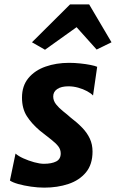

<svg xmlns="http://www.w3.org/2000/svg" viewBox="-20 -852 531 880"><path d="M182.9 8Q154.2 8 122 3.4Q89.8 -1.2 63.5 -8.6Q37.2 -16.1 25.5 -24.6L51.2 -148.2Q63.3 -137 86.9 -126.3Q110.5 -115.6 136.5 -108.4Q162.5 -101.3 181.2 -101.3Q216.3 -101.3 237.3 -111.9Q258.3 -122.5 258.3 -148.7Q258.3 -166.2 247.8 -180.4Q237.3 -194.6 216 -211.3Q194.8 -228 162.5 -253.4Q125.1 -285.1 102.9 -319.8Q80.8 -354.6 80.8 -404.6Q80.8 -458.7 110.3 -494.2Q139.9 -529.7 188.9 -546.8Q237.8 -564 296.6 -564Q321.7 -564 348 -561.2Q374.3 -558.5 395.4 -554.2Q416.4 -550 425.4 -545.8L406.4 -414.2Q397.2 -424.4 378.9 -434.2Q360.7 -444 338.3 -450.2Q315.8 -456.4 293.7 -456.4Q260.8 -456.4 242.3 -443.9Q223.9 -431.4 223.9 -409.8Q223.9 -390.3 237.1 -373.7Q250.3 -357 268.9 -342.3Q287.6 -327.7 303.7 -313.2Q334.4 -290 357 -266.4Q379.6 -242.9 391.9 -216.3Q404.1 -189.8 404.1 -157.5Q404.1 -98.4 374 -62Q343.8 -25.5 293.6 -8.8Q243.4 8 182.9 8ZM331 -727.4 186.3 -624 126.5 -658.2 301 -831.7H388.7L491.1 -658.2L422.9 -624.9Z"/></svg>

Font: Merriweather Sans Variable Regular
Style: Italic
Weight: 300
Italic angle: -8°
Designer: Eben Sorkin
Foundry: Eben Sorkin
Version: Version 2.001